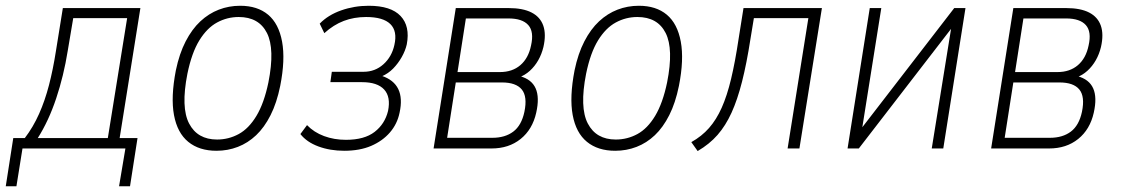

<svg xmlns="http://www.w3.org/2000/svg" viewBox="-45 -515 3887 666"><path d="M-25 131 1 -36H41Q70 -74 90.5 -120Q111 -166 125 -220Q139 -274 149 -338L173 -487H442L370 -36H432L406 131H368L390 0H33L12 131ZM86 -36H329L396 -452H209L190 -339Q176 -252 150 -174Q124 -96 86 -36Z M706 8Q646 8 608 -23Q570 -54 558.5 -116Q547 -178 565 -271Q577 -329 599 -371.5Q621 -414 650 -441Q679 -468 714 -481.5Q749 -495 788 -495Q848 -495 885 -464Q922 -433 933.5 -370.5Q945 -308 927 -217Q915 -158 893.5 -115.5Q872 -73 843.5 -46Q815 -19 780 -5.5Q745 8 706 8ZM708 -31Q748 -31 783 -50Q818 -69 844.5 -113Q871 -157 886 -229Q909 -345 881 -400.5Q853 -456 783 -456Q743 -456 708 -437Q673 -418 646.5 -375Q620 -332 605 -259Q582 -142 611 -86.5Q640 -31 708 -31Z M1149 8Q1100 8 1059.5 -7Q1019 -22 997 -50L1020 -81Q1044 -56 1079 -43Q1114 -30 1155 -30Q1219 -30 1254.5 -57.5Q1290 -85 1301 -130Q1311 -179 1287.5 -204.5Q1264 -230 1211 -230H1101L1106 -266H1216Q1256 -266 1285 -292Q1314 -318 1323 -359Q1334 -407 1309 -431.5Q1284 -456 1225 -456Q1183 -456 1147.5 -442.5Q1112 -429 1080 -400L1064 -433Q1093 -463 1138.5 -479Q1184 -495 1234 -495Q1311 -495 1344.5 -459.5Q1378 -424 1366 -361Q1361 -339 1348.5 -317Q1336 -295 1319 -277.5Q1302 -260 1279 -250V-252Q1321 -238 1336.5 -206Q1352 -174 1341 -124Q1333 -85 1307.5 -55.5Q1282 -26 1242.5 -9Q1203 8 1149 8Z M1459 0 1536 -487H1719Q1769 -487 1799 -471.5Q1829 -456 1839.5 -426Q1850 -396 1840 -352Q1834 -327 1822 -306Q1810 -285 1793 -269.5Q1776 -254 1754 -246L1758 -251Q1799 -240 1813 -208.5Q1827 -177 1815 -124Q1802 -66 1761 -33Q1720 0 1660 0ZM1506 -37H1663Q1707 -37 1735.5 -58.5Q1764 -80 1774 -127Q1785 -180 1765 -204.5Q1745 -229 1696 -229H1536ZM1542 -265H1689Q1732 -265 1760 -289Q1788 -313 1797 -357Q1808 -405 1787.5 -428Q1767 -451 1719 -451H1571Z M2089 8Q2029 8 1991 -23Q1953 -54 1941.5 -116Q1930 -178 1948 -271Q1960 -329 1982 -371.5Q2004 -414 2033 -441Q2062 -468 2097 -481.5Q2132 -495 2171 -495Q2231 -495 2268 -464Q2305 -433 2316.5 -370.5Q2328 -308 2310 -217Q2298 -158 2276.5 -115.5Q2255 -73 2226.5 -46Q2198 -19 2163 -5.5Q2128 8 2089 8ZM2091 -31Q2131 -31 2166 -50Q2201 -69 2227.5 -113Q2254 -157 2269 -229Q2292 -345 2264 -400.5Q2236 -456 2166 -456Q2126 -456 2091 -437Q2056 -418 2029.5 -375Q2003 -332 1988 -259Q1965 -142 1994 -86.5Q2023 -31 2091 -31Z M2375 9 2353 -22Q2389 -42 2414.5 -71Q2440 -100 2458.5 -141.5Q2477 -183 2491 -241.5Q2505 -300 2517 -380L2534 -487H2806L2728 0H2687L2759 -452H2570L2558 -379Q2545 -295 2529 -232Q2513 -169 2492.5 -124Q2472 -79 2444 -47Q2416 -15 2375 9Z M2895 0 2972 -487H3012L2941 -41H2921L3265 -487H3304L3227 0H3187L3259 -446H3278L2934 0Z M3393 0 3470 -487H3653Q3703 -487 3733 -471.5Q3763 -456 3773.5 -426Q3784 -396 3774 -352Q3768 -327 3756 -306Q3744 -285 3727 -269.5Q3710 -254 3688 -246L3692 -251Q3733 -240 3747 -208.5Q3761 -177 3749 -124Q3736 -66 3695 -33Q3654 0 3594 0ZM3440 -37H3597Q3641 -37 3669.5 -58.5Q3698 -80 3708 -127Q3719 -180 3699 -204.5Q3679 -229 3630 -229H3470ZM3476 -265H3623Q3666 -265 3694 -289Q3722 -313 3731 -357Q3742 -405 3721.5 -428Q3701 -451 3653 -451H3505Z"/></svg>

Font: Nunito Sans 10pt Condensed ExtraLight
Style: Italic
Weight: 250
Width: 3
Italic angle: -9°
Designer: Vernon Adams
Foundry: Vernon Adams
Version: Version 3.101;gftools[0.9.27]